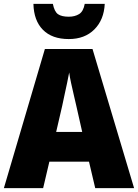

<svg xmlns="http://www.w3.org/2000/svg" viewBox="-20 -968 710 988"><path d="M470 0 438 -136H234L202 0H0L211 -716H456L670 0ZM373 -422Q368 -444 360.5 -476Q353 -508 346 -540Q339 -572 336 -595Q332 -573 325.5 -542Q319 -511 312 -479.5Q305 -448 300 -423L269 -289H403ZM519 -948Q515 -866 465.5 -816.5Q416 -767 334 -767Q248 -767 201 -814.5Q154 -862 152 -948H252Q260 -908 278.5 -895Q297 -882 334 -882Q365 -882 387 -895.5Q409 -909 416 -948Z"/></svg>

Font: Noto Sans Ethiopic SemiCondensed Black
Style: Regular
Weight: 900
Width: 4
Designer: Monotype Design Team
Foundry: Monotype Imaging Inc.
Version: Version 2.102; ttfautohint (v1.8.4.7-5d5b)